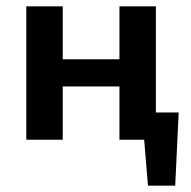

<svg xmlns="http://www.w3.org/2000/svg" viewBox="-20 -441 602 606"><path d="M544 -86 533 145H447L435 0H357V-168H178V0H63V-421H178V-254H357V-421H472V-86Z"/></svg>

Font: Ysabeau Infant
Style: Bold
Weight: 700
Designer: Christian Thalmann (Catharsis Fonts)
Version: Version 0.003